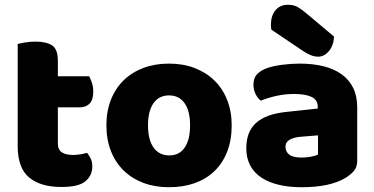

<svg xmlns="http://www.w3.org/2000/svg" viewBox="-20 -767 1566 803"><path d="M222 -167Q222 -141 238.5 -130Q255 -119 285 -119Q300 -119 316 -121.5Q332 -124 344 -128Q353 -117 359.5 -103.5Q366 -90 366 -71Q366 -33 337.5 -9Q309 15 237 15Q149 15 101.5 -25Q54 -65 54 -155V-583Q65 -586 85.5 -589.5Q106 -593 129 -593Q173 -593 197.5 -577.5Q222 -562 222 -512V-448H353Q359 -437 364.5 -420.5Q370 -404 370 -384Q370 -349 354.5 -333.5Q339 -318 313 -318H222Z M949 -243Q949 -181 930 -132.5Q911 -84 876.5 -51Q842 -18 794 -1Q746 16 687 16Q628 16 580 -2Q532 -20 497.5 -53.5Q463 -87 444 -135Q425 -183 425 -243Q425 -302 444 -350Q463 -398 497.5 -431.5Q532 -465 580 -483Q628 -501 687 -501Q746 -501 794 -482.5Q842 -464 876.5 -430.5Q911 -397 930 -349Q949 -301 949 -243ZM599 -243Q599 -182 622.5 -149.5Q646 -117 688 -117Q730 -117 752.5 -150Q775 -183 775 -243Q775 -303 752 -335.5Q729 -368 687 -368Q645 -368 622 -335.5Q599 -303 599 -243Z M1242 -108Q1259 -108 1279.5 -111.5Q1300 -115 1310 -121V-201L1238 -195Q1210 -193 1192 -183Q1174 -173 1174 -153Q1174 -133 1189.5 -120.5Q1205 -108 1242 -108ZM1234 -501Q1288 -501 1332.5 -490Q1377 -479 1408.5 -456.5Q1440 -434 1457 -399.5Q1474 -365 1474 -318V-94Q1474 -68 1459.5 -51.5Q1445 -35 1425 -23Q1360 16 1242 16Q1189 16 1146.5 6Q1104 -4 1073.5 -24Q1043 -44 1026.5 -75Q1010 -106 1010 -147Q1010 -216 1051 -253Q1092 -290 1178 -299L1309 -313V-320Q1309 -349 1283.5 -361.5Q1258 -374 1210 -374Q1172 -374 1136 -366Q1100 -358 1071 -346Q1058 -355 1049 -373.5Q1040 -392 1040 -412Q1040 -438 1052.5 -453.5Q1065 -469 1091 -480Q1120 -491 1159.5 -496Q1199 -501 1234 -501ZM1115 -643Q1113 -653 1113 -663Q1113 -701 1132 -724Q1151 -747 1184 -747Q1209 -747 1226 -737Q1243 -727 1264 -709L1377 -614Q1375 -576 1355.5 -553Q1336 -530 1311 -530Q1295 -530 1279 -536.5Q1263 -543 1247 -554Z"/></svg>

Font: Baloo Tammudu
Style: Regular
Weight: 400
Designer: Omkar Shende and Ek Type
Foundry: Ek Type
Version: Version 1.443;PS 1.000;hotconv 16.6.51;makeotf.lib2.5.65220;